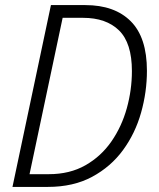

<svg xmlns="http://www.w3.org/2000/svg" viewBox="-20 -734 626 754"><path d="M29 0 180 -714H315Q430 -714 493.5 -650.5Q557 -587 557 -456Q557 -373 534 -291.5Q511 -210 463 -144.5Q415 -79 341.5 -39.5Q268 0 168 0ZM172 -50Q254 -50 315.5 -85Q377 -120 417.5 -178.5Q458 -237 478 -309Q498 -381 498 -455Q498 -565 447.5 -614.5Q397 -664 306 -664H226L96 -50Z"/></svg>

Font: Noto Sans SemiCondensed Light
Style: Italic
Weight: 300
Width: 4
Italic angle: -12°
Designer: Monotype Design Team
Foundry: Monotype Imaging Inc.
Version: Version 2.013; ttfautohint (v1.8.4.7-5d5b)